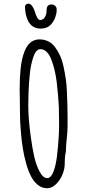

<svg xmlns="http://www.w3.org/2000/svg" viewBox="-20 -986 470 1034"><path d="M285.2 -936.5Q285.2 -946.8 277.1 -954.3Q269 -961.9 258.8 -961.9Q242.2 -961.9 236.3 -953.1Q230.5 -944.3 230.5 -924.3Q230.5 -908.2 221.4 -893.3Q212.4 -878.4 196.3 -878.4Q188 -878.4 180.4 -891.1Q172.9 -903.8 168 -922.4Q162.6 -940.4 153.3 -953.4Q144 -966.3 133.3 -966.3Q125 -966.3 119.9 -961.7Q114.7 -957 114.7 -950.7Q114.7 -905.3 132.3 -871.6Q141.6 -853 158.9 -842.5Q176.3 -832 199.2 -832Q233.4 -832 254.4 -854Q275.4 -876 283.2 -912.1Q285.2 -919.9 285.2 -936.5ZM157.2 -765.6Q141.1 -756.8 130.4 -742.9Q119.6 -729 111.3 -707.5Q95.7 -666 90.8 -613.3Q85.9 -566.4 85.9 -506.8L86.9 -443.8Q87.4 -417.5 87.4 -390.1Q87.4 -374.5 88.4 -337.4Q89.8 -305.2 93.5 -263.4Q97.2 -221.7 103 -186.5Q109.4 -146.5 120.6 -106.4Q131.8 -66.4 146 -38.6Q161.1 -8.3 183.8 9.8Q206.5 27.8 232.9 27.8Q260.7 27.8 283.2 4.4Q305.2 -17.6 316.9 -47.4Q328.6 -77.1 328.6 -105Q328.6 -144 335 -170.9V-175.3Q335 -196.3 339.4 -237.8Q343.8 -279.8 343.8 -301.8V-359.4Q343.8 -418.9 340.3 -492.7Q338.9 -529.3 334.5 -559.1Q330.1 -588.9 322.3 -627.4Q315.4 -659.7 304.2 -684.6Q293 -709.5 276.9 -731.9Q261.7 -752.4 240.2 -763.2Q218.8 -773.9 192.9 -773.9Q173.8 -773.9 157.2 -765.6ZM255.4 -668Q276.9 -612.8 285.2 -545.9Q294.4 -464.4 296.9 -411.1Q298.3 -363.8 298.3 -318.8Q298.3 -287.1 296.4 -252.4Q293 -195.8 287.1 -146.7Q281.2 -97.7 269 -64.5Q254.9 -26.9 234.9 -26.9Q211.9 -26.9 193.4 -61.5Q175.8 -93.8 164.8 -140.6Q153.8 -187.5 145.5 -251.5Q132.3 -349.6 132.3 -416V-420.4Q132.3 -425.8 133.3 -472.7L133.8 -491.2Q134.8 -532.2 141.1 -592.3Q145.5 -637.7 160.6 -682.1Q174.3 -721.2 197.8 -721.2Q215.3 -721.2 230.2 -707.5Q245.1 -693.8 255.4 -668Z"/></svg>

Font: Amatica SC
Style: Bold
Weight: 400
Designer: Vernon Adams, Ben Nathan
Foundry: newtypography
Version: Version 2.000